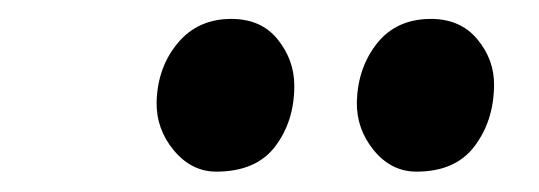

<svg xmlns="http://www.w3.org/2000/svg" viewBox="-20 -798 556 198"><path d="M203 -621Q177.5 -621 159.2 -643Q141 -665 141.5 -693Q142.5 -728.5 163.2 -753.5Q184 -778.5 218.5 -778.5Q249.5 -778.5 266.5 -757.2Q283.5 -736 283.5 -709.5Q283.5 -673 263.8 -647Q244 -621 203 -621ZM409.5 -621Q383.5 -621 365.5 -643Q347.5 -665 348 -693Q349 -728.5 369 -753.5Q389 -778.5 424.5 -778.5Q455 -778.5 472.5 -757.2Q490 -736 489.5 -709.5Q489 -673 469.2 -647Q449.5 -621 409.5 -621Z"/></svg>

Font: Merriweather
Style: Bold Italic
Weight: 700
Italic angle: -7.8°
Version: Version 2.101